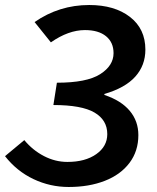

<svg xmlns="http://www.w3.org/2000/svg" viewBox="-34 -733 626 766"><path d="M-14 -110 63 -174Q96 -134 141 -110.5Q186 -87 235 -87Q306 -87 350 -118Q394 -149 394 -198Q394 -254 343 -284Q292 -314 179 -314L193 -403Q312 -403 365.5 -437Q419 -471 419 -521Q419 -564 389 -588.5Q359 -613 305 -613Q239 -613 169 -564L104 -645Q202 -713 322 -713Q423 -713 484.5 -665.5Q546 -618 546 -535Q546 -472 505.5 -427Q465 -382 382 -358L383 -354Q449 -332 483.5 -291Q518 -250 518 -194Q518 -130 482.5 -83Q447 -36 384 -11.5Q321 13 240 13Q166 13 99.5 -18.5Q33 -50 -14 -110Z"/></svg>

Font: Nebula Sans Semibold
Style: Regular
Weight: 600
Italic angle: -9°
Designer: Paul D. Hunt for Adobe (as Source Sans)
Foundry: Nebula Entertainment & Broadcasting LLC
Version: Version 1.010